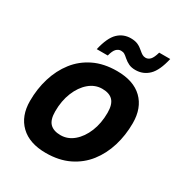

<svg xmlns="http://www.w3.org/2000/svg" viewBox="-176 -869 951 1008"><g transform="rotate(30 300.0 -365.0)"><path d="M244.8 12Q145.4 12 91.2 -40.3Q37 -92.6 37 -183.6Q37 -257 57.1 -322.7Q77.2 -388.4 116.7 -439.2Q156.2 -490 215.9 -519Q275.6 -548 355.2 -548Q455.6 -548 509.3 -495.9Q563 -443.8 563 -351.8Q563 -278.4 542.9 -212.7Q522.8 -147 483.3 -96.5Q443.8 -46 384.1 -17Q324.4 12 244.8 12ZM265.2 -107.6Q308.8 -107.6 344.1 -137.5Q379.4 -167.4 400.2 -218.3Q421 -269.2 421 -333Q421 -383.4 399.5 -405.9Q378 -428.4 334.8 -428.4Q291.2 -428.4 255.9 -398.5Q220.6 -368.6 199.8 -317.4Q179 -266.2 179 -202.4Q179 -151.6 200.8 -129.6Q222.6 -107.6 265.2 -107.6ZM434.2 -600.4Q410.8 -600.4 394.1 -608.2Q377.4 -616 361.8 -629.6Q349.8 -640.6 341.2 -645.7Q332.6 -650.8 319.4 -650.8Q304.4 -650.8 292.1 -638.6Q279.8 -626.4 271.4 -594H204.6Q222.6 -671.4 254.7 -702.3Q286.8 -733.2 332.2 -733.2Q357.4 -733.2 374.7 -725.5Q392 -717.8 408.2 -703.2Q419.8 -693 428.8 -687.9Q437.8 -682.8 448.6 -682.8Q464.6 -682.8 476.5 -695.7Q488.4 -708.6 497.8 -742H564.6Q547.2 -664.6 514.2 -632.5Q481.2 -600.4 434.2 -600.4Z"/></g></svg>

Font: Geist Mono
Style: Italic
Weight: 400
Italic angle: -12°
Monospace: yes
Designer: Basement.studio, Andrés Briganti, Mateo Zaragoza
Foundry: Basement.studio, Vercel, Andrés Briganti, Guido Ferreyra, Mateo Zaragoza
Version: Version 1.500